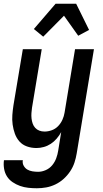

<svg xmlns="http://www.w3.org/2000/svg" viewBox="-32 -783 552 1026"><path d="M165 223Q142 223 119 220.5Q96 218 75 210.5Q54 203 35.5 190.5Q17 178 5.5 160Q-6 142 -10 119.5Q-14 97 -11 74L-10 73H90Q87 89 94.5 102.5Q102 116 114 123Q126 130 141 132.5Q156 135 172 135Q192 135 212.5 126Q233 117 247 100Q261 83 268.5 62.5Q276 42 279 22L295 -77Q285 -59 271 -42.5Q257 -26 239.5 -14.5Q222 -3 202 2.5Q182 8 163 8Q136 8 112 -0.5Q88 -9 72 -27Q56 -45 47.5 -68.5Q39 -92 35.5 -117.5Q32 -143 34 -169Q36 -195 40 -221L90 -520H191L139 -207Q137 -193 136 -178.5Q135 -164 136.5 -150Q138 -136 142.5 -123Q147 -110 156 -100Q165 -90 178 -85Q191 -80 206 -80Q225 -80 244.5 -87Q264 -94 278.5 -109Q293 -124 301.5 -143Q310 -162 313 -181L369 -520H470L378 36Q374 61 366 85.5Q358 110 343 132.5Q328 155 308 173Q288 191 264 202.5Q240 214 215 218.5Q190 223 165 223ZM199 -587 149 -628 265 -763H375L444 -623L386 -592L310 -699Z"/></svg>

Font: Iosevka Term Curly Semibold
Style: Italic
Weight: 600
Italic angle: -9°
Designer: Belleve Invis
Foundry: Belleve Invis
Version: Version 32.3.0